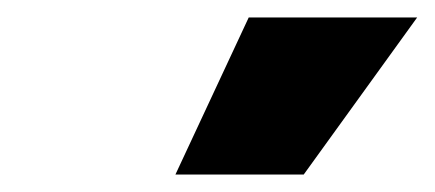

<svg xmlns="http://www.w3.org/2000/svg" viewBox="-20 -840 498 220"><path d="M328 -640 458 -820H265L181 -640Z"/></svg>

Font: Plus Jakarta Sans ExtraBold
Style: Italic
Weight: 800
Italic angle: -8°
Designer: Gumpita Rahayu
Foundry: Tokotype
Version: Version 2.071;gftools[0.9.30]